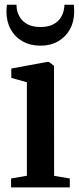

<svg xmlns="http://www.w3.org/2000/svg" viewBox="-20 -812 342 832"><path d="M28 0V-38.5L96.5 -50.5V-455.5L29 -474.5V-515L183 -543.5H192.5L214 -526.5L214.5 -50L282.5 -38.5V0ZM155.5 -614Q111.5 -614 78.2 -632.8Q45 -651.5 26.5 -684.8Q8 -718 8 -761Q8 -769 8.5 -777Q9 -785 10 -791.5H51.5Q51.5 -787.5 52 -782.5Q52.5 -777.5 53 -772Q56.5 -752 68 -734.5Q79.5 -717 101 -706Q122.5 -695 155.5 -695Q188.5 -695 209.8 -706Q231 -717 242.5 -734.5Q254 -752 257 -772Q258.5 -777.5 258.8 -782.5Q259 -787.5 259 -791.5H300Q300.5 -785 301 -777Q301.5 -769 301.5 -761Q301.5 -718.5 283 -685Q264.5 -651.5 231.5 -632.8Q198.5 -614 155.5 -614Z"/></svg>

Font: Merriweather 72pt SemiBold
Style: Regular
Weight: 600
Version: Version 2.100